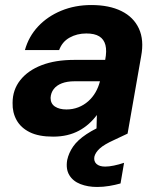

<svg xmlns="http://www.w3.org/2000/svg" viewBox="-20 -531 636 763"><path d="M191 12Q134 12 98.5 -5.5Q63 -23 46 -53.5Q29 -84 30 -122Q30 -174 60.5 -212.5Q91 -251 145.5 -272Q200 -293 275 -293H398Q405 -329 399 -352Q393 -375 374.5 -386.5Q356 -398 323 -398Q286 -398 256.5 -381.5Q227 -365 215 -332H79Q94 -386 131.5 -426Q169 -466 223.5 -488.5Q278 -511 343 -511Q414 -511 462.5 -487Q511 -463 532 -417.5Q553 -372 541 -308L487 0H363L365 -74Q351 -55 333 -39Q315 -23 293.5 -11.5Q272 0 246.5 6Q221 12 191 12ZM244 -96Q269 -96 291 -104.5Q313 -113 330.5 -128.5Q348 -144 359.5 -164Q371 -184 377 -207V-208H276Q247 -208 226 -200Q205 -192 193.5 -177Q182 -162 181 -142Q181 -119 198.5 -107.5Q216 -96 244 -96ZM366 212Q329 212 299.5 200.5Q270 189 255.5 165Q241 141 247 105Q253 77 270.5 51.5Q288 26 324 2Q360 -22 420 -46L468 -65L487 0L434 25Q394 43 376.5 59Q359 75 355 92Q352 110 363.5 120.5Q375 131 398 131Q413 131 432.5 127Q452 123 473 116L459 198Q438 204 414 208Q390 212 366 212Z"/></svg>

Font: DM Sans 20pt ExtraBold
Style: Italic
Weight: 800
Italic angle: -10°
Version: Version 4.004;gftools[0.9.30]